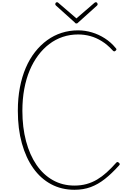

<svg xmlns="http://www.w3.org/2000/svg" viewBox="-20 -1694 1176 1733"><path d="M652 19Q535 19 441 -31.5Q347 -82 280.5 -175.5Q214 -269 177.5 -400Q141 -531 141 -694Q141 -807 159.5 -904Q178 -1001 212.5 -1081.5Q247 -1162 296 -1224.5Q345 -1287 405.5 -1331Q466 -1375 536.5 -1397.5Q607 -1420 685 -1420Q748 -1420 810 -1401.5Q872 -1383 927 -1347.5Q982 -1312 1023 -1262Q1031 -1254 1031 -1248.5Q1031 -1243 1023 -1236Q1015 -1229 1009 -1230.5Q1003 -1232 995 -1241Q949 -1291 898.5 -1322.5Q848 -1354 794.5 -1368.5Q741 -1383 685 -1383Q612 -1383 546.5 -1361Q481 -1339 425.5 -1297Q370 -1255 325 -1195Q280 -1135 248 -1059Q216 -983 199 -891Q182 -799 182 -694Q182 -544 215 -420Q248 -296 309 -206.5Q370 -117 457 -68Q544 -19 652 -19Q711 -19 761.5 -33Q812 -47 856.5 -73.5Q901 -100 942.5 -137.5Q984 -175 1024 -220Q1032 -230 1038 -231.5Q1044 -233 1053 -225Q1061 -218 1061 -212.5Q1061 -207 1053 -199Q988 -127 926.5 -78.5Q865 -30 799 -5.5Q733 19 652 19ZM845 -1674Q852 -1674 856.5 -1668.5Q861 -1663 861 -1655Q861 -1652 860 -1649.5Q859 -1647 856 -1644L686 -1491Q681 -1485 677.5 -1483.5Q674 -1482 670 -1482Q666 -1482 662.5 -1483.5Q659 -1485 654 -1492L484 -1645Q481 -1648 480 -1651Q479 -1654 479 -1656Q479 -1664 483.5 -1669Q488 -1674 495 -1674Q499 -1674 502 -1672Q505 -1670 507 -1668L670 -1528L832 -1668Q835 -1670 838 -1672Q841 -1674 845 -1674Z"/></svg>

Font: Playwrite BE WAL Thin
Style: Regular
Weight: 250
Version: Version 1.002